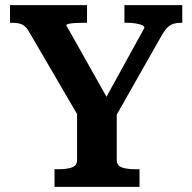

<svg xmlns="http://www.w3.org/2000/svg" viewBox="-20 -730 751 750"><path d="M281 -309 293 -264 94 -605Q85 -621 75.5 -628.5Q66 -636 54 -638.5Q42 -641 26 -641H19V-710H320V-641H304Q288 -641 273 -640Q258 -639 248.5 -637Q239 -635 239 -631L414 -320L375 -314L544 -621Q544 -628 534.5 -632Q525 -636 509.5 -638.5Q494 -641 477 -641H466V-710H692V-641H685Q670 -641 657.5 -637Q645 -633 634.5 -623Q624 -613 613 -594L424 -261L436 -309V-105Q436 -83 456 -76Q476 -69 507 -69H525V0H193V-69H210Q241 -69 261 -76Q281 -83 281 -105Z"/></svg>

Font: Roboto Serif SemiBold
Style: Regular
Weight: 600
Designer: Greg Gazdowicz
Foundry: Commercial Type
Version: Version 1.008